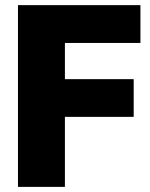

<svg xmlns="http://www.w3.org/2000/svg" viewBox="-20 -731 585 751"><path d="M233.9 0H50.3V-710.9H233.9ZM502.9 -273.9H182.6V-421.4H502.9ZM529.3 -563H182.6V-710.9H529.3Z"/></svg>

Font: Heebo Black
Style: Regular
Weight: 900
Designer: Oded Ezer
Foundry: Ezer Type House
Version: Version 3.100